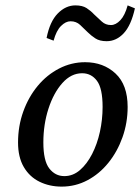

<svg xmlns="http://www.w3.org/2000/svg" viewBox="-20 -682 521 713"><path d="M209 11Q164 11 127 -7Q90 -25 68.5 -61.5Q47 -98 47 -153Q47 -214 66.5 -268Q86 -322 120 -363Q154 -404 199.5 -427.5Q245 -451 296 -451Q364 -451 409 -409Q454 -367 454 -285Q454 -226 435 -172.5Q416 -119 382.5 -77.5Q349 -36 304.5 -12.5Q260 11 209 11ZM219 -28Q251 -28 277 -50.5Q303 -73 322 -110Q341 -147 351 -192.5Q361 -238 361 -285Q361 -354 340 -382Q319 -410 285 -410Q244 -410 211.5 -373.5Q179 -337 160 -278.5Q141 -220 141 -153Q141 -85 163 -56.5Q185 -28 219 -28ZM153 -541Q165 -602 194.5 -632Q224 -662 260 -662Q286 -662 301.5 -652Q317 -642 329 -629Q344 -615 358 -602Q372 -589 392 -589Q410 -589 427 -607Q444 -625 454 -662L481 -651Q467 -588 439.5 -558.5Q412 -529 376 -529Q350 -529 334 -539.5Q318 -550 306 -562Q292 -576 277.5 -589.5Q263 -603 242 -603Q224 -603 206.5 -585.5Q189 -568 179 -531Z"/></svg>

Font: Lisu Bosa SemiBold
Style: Italic
Weight: 600
Italic angle: -19°
Designer: David Morse, Annie Olsen, Victor Gaultney, Frank Grießhammer (Latin)
Foundry: SIL International
Version: Version 2.000